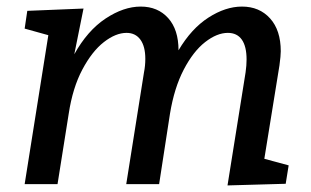

<svg xmlns="http://www.w3.org/2000/svg" viewBox="-20 -560 946 584"><path d="M784 -77 858 -57 849 -1 672 4 727 -340Q730 -361 730 -379Q730 -419 715.5 -439.5Q701 -460 673 -460Q640 -460 604 -432Q568 -404 539 -348.5Q510 -293 497 -214L464 0H364L418 -340Q422 -360 422 -381Q422 -419 407 -439.5Q392 -460 365 -460Q332 -460 296 -432Q260 -404 230.5 -348.5Q201 -293 189 -214L155 0H55L127 -453L55 -473L63 -527L234 -534L206 -395Q246 -467 301 -503.5Q356 -540 408 -540Q460 -540 491.5 -505Q523 -470 523 -407Q562 -473 614 -506.5Q666 -540 716 -540Q769 -540 801.5 -504Q834 -468 834 -404Q834 -391 830 -361Z"/></svg>

Font: Bitter Pro Medium
Style: Italic
Weight: 500
Italic angle: -9°
Designer: Sol Matas, and Bitter project Authors
Foundry: Sol Matas
Version: Version 1.010